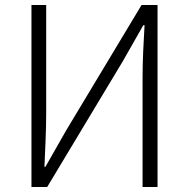

<svg xmlns="http://www.w3.org/2000/svg" viewBox="-20 -749 757 769"><path d="M106 0H169L472 -504L554 -648H559C555 -578 551 -510 551 -437V0H611V-729H547L244 -225L162 -81H158C161 -153 165 -226 165 -297V-729H106Z"/></svg>

Font: Genne Gothic Light
Style: Regular
Weight: 300
Designer: Ryoko NISHIZUKA (kana & ideographs); Paul D. Hunt (Latin, Greek & Cyrillic); Wenlong ZHANG (bopomofo); Sandoll Communica
Foundry: Adobe Systems Incorporated
Version: Version 1.004;PS 1.004;hotconv 16.6.51;makeotf.lib2.5.65220